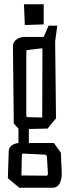

<svg xmlns="http://www.w3.org/2000/svg" viewBox="-20 -756 322 905"><path d="M17 84 21 -40Q21 -60 34.5 -70Q48 -80 67 -82V-149L45 -174L41 -536Q40 -557 57 -569.5Q74 -582 97 -582H186L209 -635H250L240 -561L244 -198L204 -150L116 -148V-82H234L267 -36L271 58Q272 89 261 109Q250 129 227 129H71ZM180 -523Q180 -529 173 -528L109 -520Q107 -520 105.5 -518.5Q104 -517 104 -514V-211Q104 -204 111 -204L179 -202ZM206 63 201 -18Q201 -21 198.5 -24Q196 -27 192 -27L91 -32Q83 -32 83 -25L81 71L198 72Q206 72 206 63ZM93 -736H186V-641L97 -638Z"/></svg>

Font: Bahianita
Style: Regular
Weight: 400
Designer: Pablo Cosgaya & Dani Raskovsky
Foundry: Pablo Cosgaya & Dani Raskovsky
Version: Version 1.008